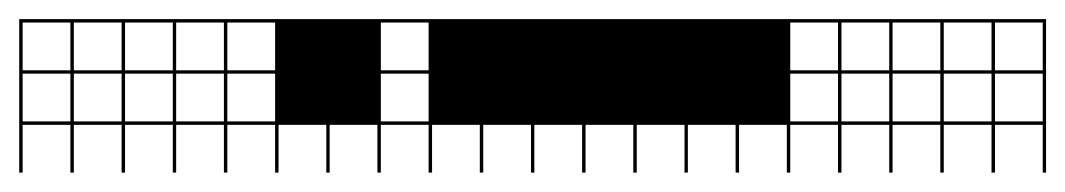

<svg xmlns="http://www.w3.org/2000/svg" viewBox="-477 -370 1115 201"><g transform="rotate(90 80.5 -269.5)"><path d="M57.1 -803.6V-753.6H107.1V-803.6ZM57.1 -700H107.1V-750H57.1ZM3.6 -700H53.6V-750H3.6ZM57.1 -646.4H107.1V-696.4H57.1ZM3.6 -646.4H53.6V-696.4H3.6ZM57.1 -592.9H107.1V-642.9H57.1ZM3.6 -592.9H53.6V-642.9H3.6ZM57.1 -539.3H107.1V-589.3H57.1ZM3.6 -539.3H53.6V-589.3H3.6ZM57.1 -110.7H107.1V-160.7H57.1ZM3.6 -110.7H53.6V-160.7H3.6ZM57.1 50H107.1V0H57.1ZM3.6 50H53.6V0H3.6ZM57.1 103.6H107.1V53.6H57.1ZM3.6 103.6H53.6V53.6H3.6ZM57.1 210.7H107.1V160.7H57.1ZM3.6 210.7H53.6V160.7H3.6ZM57.1 264.3H107.1V214.3H57.1ZM3.6 264.3H53.6V214.3H3.6ZM3.6 -803.6V-753.6H53.6V-803.6ZM0 107.1H3.6V157.1H53.6V107.1H57.1V157.1H107.1V107.1H0V-807.1H160.7V-803.6H110.7V-753.6H160.7V-750H110.7V-700H160.7V-696.4H110.7V-646.4H160.7V-642.9H110.7V-592.9H160.7V-589.3H110.7V-539.3H160.7V-535.7H110.7V-485.7H160.7V-482.1H110.7V-432.1H160.7V-428.6H110.7V-378.6H160.7V-375H110.7V-325H160.7V-321.4H110.7V-271.4H160.7V-267.9H110.7V-217.9H160.7V-214.3H110.7V-164.3H160.7V-160.7H110.7V-110.7H160.7V-107.1H110.7V-57.1H160.7V-53.6H110.7V-3.6H160.7V0H110.7V50H160.7V53.6H110.7V103.6H160.7V107.1H110.7V157.1H160.7V160.7H110.7V210.7H160.7V214.3H110.7V264.3H160.7V267.9H0Z"/></g></svg>

Font: Jersey 10 Charted
Style: Regular
Weight: 400
Designer: Sarah Cadigan-Fried
Version: Version 1.000; ttfautohint (v1.8.4.7-5d5b)